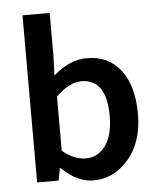

<svg xmlns="http://www.w3.org/2000/svg" viewBox="-52 -751 667 808"><g transform="rotate(-5 281.5 -347.0)"><path d="M401.9 -252Q401.9 -407.7 295.9 -408.2Q244.1 -408.2 188 -353V-124Q235.8 -83 286.9 -83Q337.9 -83 369.9 -127Q401.9 -170.9 401.9 -252ZM311 12.2Q241.2 12.2 176.8 -51.8H173.8L164.1 0H73.2V-706.1H188V-523.9L185.1 -441.9Q253.9 -502.9 327.1 -502.9Q418 -502.9 469.5 -436Q521 -369.1 521 -250.5Q521 -131.8 459 -59.8Q397 12.2 311 12.2Z"/></g></svg>

Font: SourceSansPro-Semibold
Style: Regular
Weight: 600
Designer: Paul D. Hunt
Foundry: Adobe Systems Incorporated
Version: Version 2.020;PS 2.0;hotconv 1.0.86;makeotf.lib2.5.63406